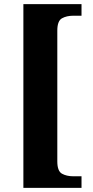

<svg xmlns="http://www.w3.org/2000/svg" viewBox="-20 -780 449 928"><path d="M93 128H374V72H334Q302 72 279.5 59.5Q257 47 257 0V-632Q257 -679 279.5 -691.5Q302 -704 334 -704H374V-760H93Z"/></svg>

Font: Noto Serif SemiCondensed Extra
Style: Regular
Weight: 800
Width: 4
Designer: Monotype Design Team
Foundry: Monotype Imaging Inc.
Version: Version 1.002